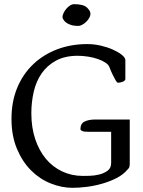

<svg xmlns="http://www.w3.org/2000/svg" viewBox="-20 -883 686 919"><path d="M35 -314Q35 -397 62.5 -463Q90 -529 139 -575.5Q188 -622 254 -647Q320 -672 398 -672Q431 -672 463 -664.5Q495 -657 520.5 -645.5Q546 -634 562.5 -621Q579 -608 580 -596V-504Q580 -500 575.5 -496.5Q571 -493 565.5 -491Q560 -489 554 -488Q548 -487 545 -487Q540 -487 533.5 -498.5Q527 -510 520 -524Q512 -540 504 -561Q500 -573 485 -583Q470 -593 448.5 -600.5Q427 -608 401.5 -612Q376 -616 352 -616Q291 -616 248.5 -593Q206 -570 179.5 -532Q153 -494 141.5 -444Q130 -394 130 -341Q130 -273 148.5 -217.5Q167 -162 199.5 -123Q232 -84 277.5 -62.5Q323 -41 377 -41Q387 -41 409 -41.5Q431 -42 454 -47.5Q477 -53 494.5 -65.5Q512 -78 512 -103V-252H409Q381 -252 373 -256Q365 -260 365 -265Q365 -291 384.5 -301Q404 -311 437 -311H601V-97Q601 -92 599.5 -85Q598 -78 590 -71Q570 -47 537.5 -30.5Q505 -14 468 -3.5Q431 7 394 11.5Q357 16 327 16Q275 16 222.5 -5Q170 -26 128.5 -67.5Q87 -109 61 -171Q35 -233 35 -314ZM354 -759Q332 -759 317 -764.5Q302 -770 294 -777Q286 -784 282.5 -791Q279 -798 279 -801Q279 -809 284 -820Q289 -831 297 -840.5Q305 -850 315 -856.5Q325 -863 335 -863Q379 -863 396 -847Q413 -831 413 -817Q413 -808 407.5 -798Q402 -788 393.5 -779.5Q385 -771 374.5 -765Q364 -759 354 -759Z"/></svg>

Font: Asar
Style: Regular
Weight: 400
Designer: Eben Sorkin
Foundry: Eben Sorkin, Pria Ravichandran
Version: Version 1.003; ttfautohint (v1.3) -l 8 -r 50 -G 0 -x 0 -H 45